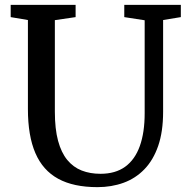

<svg xmlns="http://www.w3.org/2000/svg" viewBox="-20 -763 780 791"><path d="M381.5 8Q283 8 219.8 -26.5Q156.5 -61 125.8 -132.2Q95 -203.5 95 -313.5V-680.5L24 -692.5V-743H291.5V-692.5L206 -680V-303Q206 -232 219.2 -183Q232.5 -134 257.2 -104Q282 -74 316.5 -60.5Q351 -47 394 -47Q455.5 -47 495.8 -76.2Q536 -105.5 556 -161.2Q576 -217 576 -296.5V-679.5L492 -692.5V-743H725V-692.5L652 -680.5V-302.5Q652 -221 631.8 -162.2Q611.5 -103.5 575 -65.8Q538.5 -28 489 -10Q439.5 8 381.5 8Z"/></svg>

Font: Merriweather Light 18pt
Style: Regular
Weight: 400
Version: Version 2.100